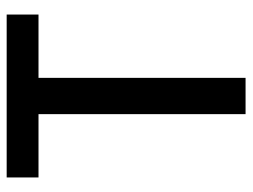

<svg xmlns="http://www.w3.org/2000/svg" viewBox="-108 -630 738 561"><g transform="rotate(-90 260.5 -349.0)"><path d="M314 -605V0H208V-605H23V-698H499V-605Z"/></g></svg>

Font: IBM Plex Sans Condensed Medium
Style: Regular
Weight: 500
Width: 3
Designer: Mike Abbink, Paul van der Laan, Pieter van Rosmalen
Foundry: Bold Monday
Version: Version 1.3